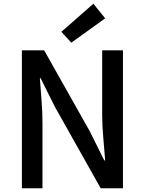

<svg xmlns="http://www.w3.org/2000/svg" viewBox="-20 -1006 774 1026"><path d="M97 0V-737H216L460 -304L537 -149H542Q538 -205 532 -269Q526 -333 526 -393V-737H637V0H518L274 -434L197 -588H193Q197 -531 202 -469Q207 -407 207 -346V0ZM361 -778 308 -836 479 -986 542 -908Z"/></svg>

Font: Source Han Sans SC Medium
Style: Regular
Weight: 500
Designer: Ryoko NISHIZUKA 西塚涼子 (kana, bopomofo & ideographs); Paul D. Hunt (Latin, Greek & Cyrillic); Sandoll Communications 산돌커뮤니
Foundry: Adobe
Version: Version 2.004;hotconv 1.0.118;makeotfexe 2.5.65603